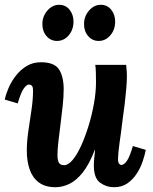

<svg xmlns="http://www.w3.org/2000/svg" viewBox="-21 -771 639 802"><path d="M211 11Q169 11 142.5 -8Q116 -27 103.5 -61.5Q91 -96 91 -143Q91 -180 97.5 -224Q104 -268 110.5 -312Q117 -356 117 -392Q117 -409 111.5 -413.5Q106 -418 101 -418Q90 -418 78 -401Q66 -384 53 -339L-1 -355Q3 -376 14.5 -403Q26 -430 45 -454.5Q64 -479 90 -495Q116 -511 150 -511Q206 -511 225.5 -481Q245 -451 245 -398Q245 -368 241 -330.5Q237 -293 232 -254Q227 -215 223 -180.5Q219 -146 219 -123Q219 -108 222 -98.5Q225 -89 231 -85Q237 -81 247 -81Q264 -81 282.5 -103Q301 -125 318 -162.5Q335 -200 349 -245.5Q363 -291 371.5 -338.5Q380 -386 380 -428Q380 -442 379.5 -465Q379 -488 377 -500H506Q508 -479 508.5 -470.5Q509 -462 509 -452Q509 -431 506.5 -401.5Q504 -372 500 -338Q496 -304 491 -270Q488 -243 484.5 -218Q481 -193 478 -171.5Q475 -150 473.5 -133.5Q472 -117 472 -108Q472 -92 476.5 -87Q481 -82 486 -82Q497 -82 509 -99Q521 -116 534 -161L588 -145Q584 -124 575 -97Q566 -70 550 -45.5Q534 -21 511 -5Q488 11 455 11Q423 11 397 -8Q371 -27 371 -80Q371 -100 373 -114Q375 -128 376 -145H375Q352 -85 325 -51Q298 -17 269 -3Q240 11 211 11ZM391 -600Q365 -600 347.5 -620Q330 -640 330 -670Q330 -703 351 -727Q372 -751 400 -751Q427 -751 443.5 -730.5Q460 -710 460 -681Q460 -647 440 -623.5Q420 -600 391 -600ZM217 -600Q191 -600 173.5 -620Q156 -640 156 -670Q156 -703 177 -727Q198 -751 226 -751Q253 -751 269.5 -730.5Q286 -710 286 -681Q286 -647 266 -623.5Q246 -600 217 -600Z"/></svg>

Font: Lora
Style: Italic
Weight: 400
Italic angle: -3°
Designer: Olga Karpushina, Alexei Vanyashin (Cyrillic)
Foundry: Cyreal
Version: Version 3.008